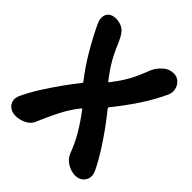

<svg xmlns="http://www.w3.org/2000/svg" viewBox="-193 -809 942 942"><g transform="rotate(45 277.5 -338.5)"><path d="M67 10Q45 10 28.5 -1.5Q12 -13 7 -32.5Q2 -52 14 -76Q35 -120 63 -164.5Q91 -209 122 -252.5Q153 -296 185 -336Q188 -340 185 -344Q139 -403 102 -466Q65 -529 35 -592Q23 -616 25.5 -635.5Q28 -655 42 -666Q56 -677 79 -677Q107 -677 129 -663Q151 -649 169 -606Q183 -573 196.5 -545.5Q210 -518 227.5 -491Q245 -464 269 -433Q274 -427 277 -433Q302 -465 320 -493.5Q338 -522 351.5 -552Q365 -582 378 -616Q389 -642 413.5 -664.5Q438 -687 471 -687Q493 -687 508.5 -672.5Q524 -658 529 -636Q534 -614 523 -592Q493 -528 451.5 -465.5Q410 -403 362 -344Q359 -340 362 -336Q395 -295 426 -252Q457 -209 485 -164.5Q513 -120 534 -76Q545 -52 540 -32.5Q535 -13 519.5 -1.5Q504 10 482 10Q453 10 426 -6.5Q399 -23 388 -51Q368 -104 341 -149.5Q314 -195 277 -244Q274 -249 269 -243Q234 -199 207.5 -146.5Q181 -94 159 -41Q149 -16 122 -3Q95 10 67 10Z"/></g></svg>

Font: Winky Sans SemiBold
Style: Regular
Weight: 600
Designer: Simon Atzbach
Foundry: typofactur
Version: Version 1.205